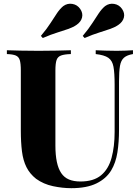

<svg xmlns="http://www.w3.org/2000/svg" viewBox="-20 -971 731 1005"><path d="M676 -708V-688Q645 -683 629 -669Q613 -655 608 -626Q603 -597 603 -544V-291Q603 -227 594.5 -173Q586 -119 562 -79Q536 -36 485 -11Q434 14 353 14Q307 14 257.5 3.5Q208 -7 169 -35Q136 -61 118.5 -96Q101 -131 95 -178.5Q89 -226 89 -288V-602Q89 -639 83.5 -656.5Q78 -674 62.5 -680.5Q47 -687 16 -688V-708Q43 -707 88 -706Q133 -705 182 -705Q231 -705 276 -706Q321 -707 351 -708V-688Q317 -687 299.5 -680.5Q282 -674 276 -656.5Q270 -639 270 -602V-209Q270 -160 277.5 -124Q285 -88 300.5 -65Q316 -42 341 -31.5Q366 -21 401 -21Q470 -21 509 -53.5Q548 -86 564 -145Q580 -204 580 -280V-528Q580 -589 574 -621.5Q568 -654 547 -668.5Q526 -683 481 -688V-708Q500 -707 531.5 -706Q563 -705 591 -705Q614 -705 637.5 -706Q661 -707 676 -708ZM530 -939Q552 -955 578 -950.5Q604 -946 619 -924Q634 -902 628.5 -879.5Q623 -857 600 -841Q583 -829 558 -820Q533 -811 500 -801Q467 -791 423 -772L413 -783Q445 -821 464 -851Q483 -881 498 -903Q513 -925 530 -939ZM311 -939Q333 -955 359 -950.5Q385 -946 400 -924Q415 -902 409.5 -879.5Q404 -857 381 -841Q364 -829 339 -820Q314 -811 281 -801Q248 -791 204 -772L194 -783Q226 -821 245 -851Q264 -881 279 -903Q294 -925 311 -939Z"/></svg>

Font: Playfair Display ExtraBold
Style: Regular
Weight: 800
Designer: Claus Eggers Sørensen
Foundry: Claus Eggers Sørensen
Version: Version 1.203